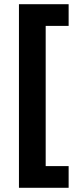

<svg xmlns="http://www.w3.org/2000/svg" viewBox="-20 -734 371 912"><path d="M306 158H70V-714H306V-611H197V55H306Z"/></svg>

Font: Noto Sans Sora Sompeng
Style: Bold
Weight: 700
Designer: Monotype Design Team. David Williams.
Foundry: Monotype Imaging Inc.
Version: Version 2.101